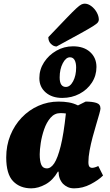

<svg xmlns="http://www.w3.org/2000/svg" viewBox="-20 -1017 602 1049"><path d="M151 12Q89 12 51.5 -27Q14 -66 14 -157Q14 -222 36.5 -277.5Q59 -333 98.5 -374.5Q138 -416 190 -439Q242 -462 300 -462Q330 -462 356 -457.5Q382 -453 406 -441L448 -462Q483 -462 506 -455Q529 -448 529 -424Q529 -418 522.5 -394.5Q516 -371 506 -338Q496 -305 486 -267.5Q476 -230 469.5 -194.5Q463 -159 463 -132Q463 -113 468.5 -106.5Q474 -100 484 -100Q489 -100 498 -102.5Q507 -105 517 -110L543 -58Q518 -33 475 -10.5Q432 12 385 12Q365 12 350 5Q335 -2 324 -13Q300 -40 300 -79H296Q269 -32 229 -10Q189 12 151 12ZM197 -174Q197 -137 205.5 -117Q214 -97 236 -97Q258 -97 276.5 -125Q295 -153 311.5 -218.5Q328 -284 340 -397Q326 -399 310 -399Q278 -399 256 -373.5Q234 -348 221 -310Q208 -272 202.5 -235Q197 -198 197 -174ZM320 -482Q264 -482 229.5 -512Q195 -542 195 -590Q195 -637 220.5 -676.5Q246 -716 288 -740Q330 -764 379 -764Q438 -764 472.5 -732.5Q507 -701 507 -651Q507 -604 482 -565.5Q457 -527 414.5 -504.5Q372 -482 320 -482ZM340 -542Q363 -542 379.5 -573Q396 -604 396 -648Q396 -674 387.5 -689Q379 -704 362 -704Q340 -704 323 -671.5Q306 -639 306 -594Q306 -542 340 -542ZM289 -763Q273 -763 258.5 -777Q244 -791 244 -814Q307 -880 342.5 -917Q378 -954 396.5 -971Q415 -988 424.5 -992.5Q434 -997 443 -997Q461 -997 479 -983.5Q497 -970 508.5 -949.5Q520 -929 520 -909Q520 -902 514.5 -894.5Q509 -887 487.5 -873.5Q466 -860 419 -834Q372 -808 289 -763Z"/></svg>

Font: Petrona Black
Style: Italic
Weight: 900
Italic angle: -9°
Designer: Ringo R. Seeber
Foundry: Ringo R. Seeber
Version: Version 2.001; ttfautohint (v1.8.3)